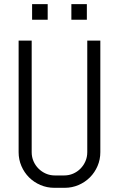

<svg xmlns="http://www.w3.org/2000/svg" viewBox="-20 -896 574 926"><path d="M463.9 -162.1Q463.9 -126.5 450.4 -95.2Q437 -64 413.6 -40.5Q390.1 -17.1 358.9 -3.7Q327.6 9.8 292 9.8H242.2Q206.5 9.8 175 -3.7Q143.6 -17.1 120.1 -40.5Q96.7 -64 83.3 -95.2Q69.8 -126.5 69.8 -162.1V-700.2H132.8V-162.1Q132.8 -138.7 141.6 -118.4Q150.4 -98.1 165.8 -82.8Q181.2 -67.4 201.4 -58.6Q221.7 -49.8 245.1 -49.8H289.1Q312.5 -49.8 332.8 -58.6Q353 -67.4 368.2 -82.8Q383.3 -98.1 392.1 -118.4Q400.9 -138.7 400.9 -162.1V-700.2H463.9V-162.1ZM134.8 -800.8V-876H210V-800.8ZM324.2 -800.8V-876H398.9V-800.8Z"/></svg>

Font: Abel
Style: Regular
Weight: 400
Designer: Matthew Desmond
Foundry: Matthew Desmond
Version: Version 1.003